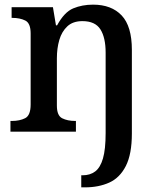

<svg xmlns="http://www.w3.org/2000/svg" viewBox="-20 -567 686 827"><path d="M330 240V188H336Q368 188 390 171.5Q412 155 423.5 115.5Q435 76 435 6V-340Q435 -405 412.5 -440.5Q390 -476 335 -476Q294 -476 270 -453.5Q246 -431 235.5 -395Q225 -359 225 -316V-112Q225 -69 248 -57.5Q271 -46 304 -46H307V0H25V-46H31Q65 -46 88.5 -58Q112 -70 112 -117V-423Q112 -467 89 -478.5Q66 -490 33 -490H30V-536H208L221 -458H226Q257 -515 295.5 -531Q334 -547 381 -547Q460 -547 504 -500.5Q548 -454 548 -352V8Q548 97 522 148Q496 199 450.5 219.5Q405 240 346 240Z"/></svg>

Font: Noto Serif Tibetan Medium
Style: Regular
Weight: 500
Designer: Monotype Design Team
Foundry: Monotype Imaging Inc.
Version: Version 2.103; ttfautohint (v1.8.4.7-5d5b)